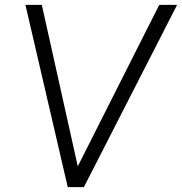

<svg xmlns="http://www.w3.org/2000/svg" viewBox="-20 -765 744 785"><path d="M257 0 84 -745H151L298 -85L631 -745H704L323 0Z"/></svg>

Font: Plus Jakarta Sans Light
Style: Italic
Weight: 300
Italic angle: -8°
Designer: Gumpita Rahayu
Foundry: Tokotype
Version: Version 2.071; ttfautohint (v1.8.4.7-5d5b);gftools[0.9.29]